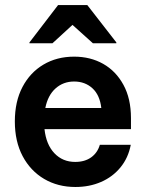

<svg xmlns="http://www.w3.org/2000/svg" viewBox="-20 -736 582 766"><path d="M280.8 10Q210.8 10 156.2 -22.1Q101.7 -54.2 70.4 -112.9Q39.2 -171.7 39.2 -251.7Q39.2 -330.8 69.6 -388.8Q100 -446.7 153.3 -478.3Q206.7 -510 275.8 -510Q340.8 -510 391.7 -481.2Q442.5 -452.5 472.5 -397.5Q502.5 -342.5 502.5 -265V-220.8H157.5Q164.2 -159.2 197.1 -124.6Q230 -90 280 -90Q318.3 -90 343.8 -108.3Q369.2 -126.7 378.3 -158.3H501.7Q491.7 -105.8 460.4 -67.9Q429.2 -30 382.9 -10Q336.7 10 280.8 10ZM160.8 -305H384.2Q378.3 -356.7 348.8 -383.8Q319.2 -410.8 275.8 -410.8Q232.5 -410.8 201.7 -383.3Q170.8 -355.8 160.8 -305ZM97.5 -563.3V-566.7L211.7 -715.8H328.3L444.2 -566.7V-563.3H350.8L269.2 -636.7L189.2 -563.3Z"/></svg>

Font: Funnel Sans Light SemiBold
Style: Regular
Weight: 600
Version: Version 1.000